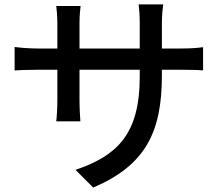

<svg xmlns="http://www.w3.org/2000/svg" viewBox="-20 -804 983 867"><path d="M46 -486C62 -487 103 -489 149 -489H239V-352C239 -312 236 -270 234 -256H343C342 -270 339 -313 339 -352V-489H611V-457C611 -195 506 -100 321 -37L401 43C635 -57 711 -205 711 -462V-489H799C845 -489 881 -488 897 -486V-591C877 -588 845 -585 798 -585H711V-699C711 -737 715 -770 717 -784H606C608 -770 611 -737 611 -699V-585H339V-698C339 -733 342 -763 344 -777H234C236 -763 239 -731 239 -698V-585H149C104 -585 59 -590 46 -592Z"/></svg>

Font: GenEiGothic-pro-SemiBold
Style: Regular
Weight: 500
Designer: Ryoko NISHIZUKA (kana & ideographs); Paul D. Hunt (Latin, Greek & Cyrillic); Wenlong ZHANG (bopomofo); Sandoll Communica
Foundry: Adobe Systems Incorporated; o_tamon
Version: Version 1.000.140830